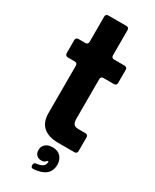

<svg xmlns="http://www.w3.org/2000/svg" viewBox="-241 -824 874 1082"><g transform="rotate(30 195.5 -282.5)"><path d="M233 0Q170 0 136 -29.5Q102 -59 102 -118V-426Q102 -444 84 -444H40Q32 -444 27 -449Q22 -454 22 -462V-546Q22 -564 40 -564H84Q102 -564 102 -582V-745Q102 -763 120 -763H236Q254 -763 254 -745V-582Q254 -564 272 -564H339Q357 -564 357 -546V-462Q357 -444 339 -444H272Q254 -444 254 -426V-167Q254 -147 262 -135.5Q270 -124 294 -124H338Q356 -124 356 -106V-18Q356 0 338 0ZM184 198Q169 198 169 182Q169 163 187 163Q230 158 237 133Q239 125 239 119H230Q222 134 200 134Q181 134 169 122.5Q157 111 157 90Q157 66 174 51.5Q191 37 219 37Q254 37 272.5 57.5Q291 78 291 109Q291 190 187 198Z"/></g></svg>

Font: Open Sauce Two ExtraBold
Style: Regular
Weight: 800
Designer: Alfredo Marco Pradil
Foundry: Creative Sauce Fz LLC
Version: Version 1.477